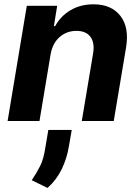

<svg xmlns="http://www.w3.org/2000/svg" viewBox="-20 -573 662 909"><path d="M219.5 -315.3 166.9 0H16L106.9 -545.5H250.7L235.1 -449.2H241.1Q267 -497.2 314.3 -524.9Q361.5 -552.6 422.6 -552.6Q507.5 -552.6 550.1 -497.7Q592.7 -442.8 576.7 -347.3L518.5 0H367.2L420.8 -320.3Q429 -370.4 408.2 -398.6Q387.4 -426.8 341.6 -426.8Q295.5 -426.8 262.1 -397.5Q228.7 -368.3 219.5 -315.3ZM319.6 42.3 306.5 117.9Q297.2 176.1 272.5 227.3Q247.9 278.4 204.9 316.8L130.3 280.2Q153.4 245.7 169.9 213.2Q186.4 180.8 194.6 126.1L208.8 42.3Z"/></svg>

Font: Inter UI
Style: Bold Italic
Weight: 700
Italic angle: 9.39999°
Designer: Rasmus Andersson
Foundry: rsms
Version: 3.2;8d6f07862